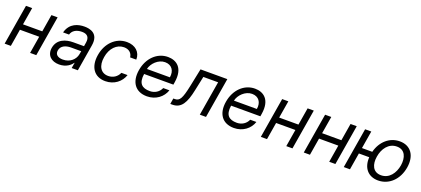

<svg xmlns="http://www.w3.org/2000/svg" viewBox="42 -1494 5368 2447"><g transform="rotate(20 2726.0 -270.5)"><path d="M206 -545.5H122.2L31.2 0H115.1L153.8 -233H415.1L376.4 0H460.2L551.1 -545.5H467.3L428.3 -311.1H166.9Z M772.7 12.8C867.9 12.8 926.1 -38.4 948.9 -73.9H953.1L940.3 0H1024.1L1083.8 -359.4C1112.6 -532.7 984.4 -552.6 914.8 -552.6C832.4 -552.6 718 -525.6 681.8 -389.2H762.8C777.7 -443.2 828.1 -478.7 907.7 -478.7C984.4 -478.7 1012.4 -436.4 1001.4 -367.9L992.9 -315.3H848.7C747.9 -315.3 634.9 -279.8 613.6 -154.8C596.6 -48.3 669 12.8 772.7 12.8ZM697.4 -150.6C707.4 -214.5 769.2 -242.9 843.8 -242.9H981.5L973 -197.4C959.9 -128.2 896.3 -62.5 796.9 -62.5C730.1 -62.5 687.5 -92.3 697.4 -150.6Z M1397.7 11.4C1518.1 11.4 1609 -62.5 1640.6 -159.1H1556.8C1530.9 -99.4 1475.5 -63.9 1410.5 -63.9C1310.7 -63.9 1259.6 -146.3 1281.2 -272.7C1300.8 -396.3 1380.3 -477.3 1478.7 -477.3C1552.2 -477.3 1589.1 -431.8 1593.8 -382.1H1677.6C1680 -484.4 1604.8 -552.6 1490.1 -552.6C1342 -552.6 1224.1 -436.1 1197.4 -269.9C1170.1 -106.5 1244 11.4 1397.7 11.4Z M1962.4 11.4C2084.2 11.4 2176.5 -62.5 2208.1 -159.1H2124.3C2098.4 -99.4 2041.5 -63.9 1975.1 -63.9C1870 -63.9 1813.6 -110.8 1833.8 -244.3H2230.8L2236.5 -279.8C2269.2 -483.3 2161.6 -552.6 2047.6 -552.6C1900.2 -552.6 1782.3 -436.1 1755 -268.5C1726.9 -100.9 1805 11.4 1962.4 11.4ZM1845.9 -316.8C1861.9 -394.2 1943.2 -477.3 2034.8 -477.3C2126.1 -477.3 2172.9 -409.1 2157 -316.8Z M2277.7 0H2306.1C2426.8 0 2478 -93.8 2514.9 -272.7L2556.1 -467.3H2756.4L2678.3 0H2762.1L2853 -545.5H2489.3L2439.6 -304C2401.3 -120.7 2375.7 -78.1 2310.4 -78.1H2290.5Z M3142 11.4C3263.8 11.4 3356.2 -62.5 3387.8 -159.1H3304C3278.1 -99.4 3221.2 -63.9 3154.8 -63.9C3049.7 -63.9 2993.3 -110.8 3013.5 -244.3H3410.5L3416.2 -279.8C3448.9 -483.3 3341.3 -552.6 3227.3 -552.6C3079.9 -552.6 2962 -436.1 2934.7 -268.5C2906.6 -100.9 2984.7 11.4 3142 11.4ZM3025.6 -316.8C3041.5 -394.2 3122.9 -477.3 3214.5 -477.3C3305.8 -477.3 3352.6 -409.1 3336.6 -316.8Z M3680.4 -545.5H3596.6L3505.7 0H3589.5L3628.2 -233H3889.6L3850.9 0H3934.7L4025.6 -545.5H3941.8L3902.7 -311.1H3641.3Z M4262.8 -545.5H4179L4088.1 0H4171.9L4210.6 -233H4471.9L4433.2 0H4517L4608 -545.5H4524.1L4485.1 -311.1H4223.7Z M4805.4 -545.5H4721.6L4630.7 0H4714.5L4752.5 -228.7H4892.8C4883.2 -82.7 4962.7 11.4 5098 11.4C5245.7 11.4 5363.6 -100.9 5392 -269.9C5420.5 -440.3 5339.5 -552.6 5191.8 -552.6C5055 -552.6 4943.9 -456.3 4905.5 -306.8H4765.6ZM4981.5 -269.9C4998.6 -379.3 5066.8 -477.3 5179 -477.3C5291.2 -477.3 5325.3 -379.3 5308.2 -269.9C5289.8 -160.5 5223 -63.9 5110.8 -63.9C4998.6 -63.9 4963.1 -160.5 4981.5 -269.9Z"/></g></svg>

Font: Margiela Sans
Style: Italic
Weight: 400
Italic angle: -9.39999°
Designer: Stefan Endress, Andreas Faust
Version: Version 1.100;FEAKit 1.0